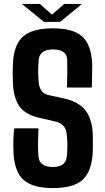

<svg xmlns="http://www.w3.org/2000/svg" viewBox="-20 -954 540 983"><path d="M251 9Q147 9 100 -33.5Q53 -76 49 -176Q48 -205 48.5 -236.5Q49 -268 53 -297H177Q175 -259 174.5 -222Q174 -185 177 -153Q181 -99 251 -99Q317 -99 322 -153Q325 -180 325 -208.5Q325 -237 322 -264Q318 -320 263 -332L180 -351Q105 -369 76.5 -414Q48 -459 46 -534Q45 -558 45 -580Q45 -602 46 -625Q50 -724 97.5 -766.5Q145 -809 251 -809Q355 -809 401.5 -766.5Q448 -724 452 -625Q452 -601 451.5 -568.5Q451 -536 450 -506H323Q324 -543 324.5 -578Q325 -613 324 -648Q322 -701 251 -701Q184 -701 178 -648Q173 -592 178 -534Q180 -508 191.5 -490.5Q203 -473 229 -467L303 -451Q384 -434 418.5 -387.5Q453 -341 455 -264Q456 -243 455.5 -220Q455 -197 455 -176Q450 -76 403 -33.5Q356 9 251 9ZM92 -934H184L246 -879L309 -934H400L288 -842H205Z"/></svg>

Font: Big Shoulders Text ExtraBold
Style: Regular
Weight: 800
Designer: Patric King
Foundry: XO Type Co
Version: Version 1.000; ttfautohint (v1.8.2)